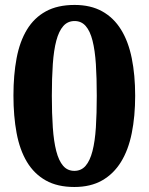

<svg xmlns="http://www.w3.org/2000/svg" viewBox="-20 -744 599 774"><path d="M524.9 -357.9Q524.9 -275.4 511.2 -207.5Q497.6 -139.6 467.8 -91.3Q438 -43 391.6 -16.6Q345.2 9.8 279.8 9.8Q211.4 9.8 164.6 -16.6Q117.7 -43 88.6 -91.3Q59.6 -139.6 46.9 -207.8Q34.2 -275.9 34.2 -358.9Q34.2 -441.9 46.9 -509.3Q59.6 -576.7 88.6 -624.5Q117.7 -672.4 164.8 -698.2Q211.9 -724.1 280.8 -724.1Q345.7 -724.1 392.1 -698.2Q438.5 -672.4 468 -624.5Q497.6 -576.7 511.2 -509Q524.9 -441.4 524.9 -357.9ZM189 -357.9Q189 -286.1 192.9 -230Q196.8 -173.8 206.8 -135Q216.8 -96.2 234.4 -75.7Q252 -55.2 279.8 -55.2Q307.6 -55.2 325.2 -75.7Q342.8 -96.2 352.8 -135Q362.8 -173.8 366.5 -230Q370.1 -286.1 370.1 -357.9Q370.1 -429.7 366.5 -485.6Q362.8 -541.5 353 -580.1Q343.3 -618.7 325.7 -638.9Q308.1 -659.2 280.8 -659.2Q252.9 -659.2 235.1 -638.9Q217.3 -618.7 207 -580.1Q196.8 -541.5 192.9 -485.6Q189 -429.7 189 -357.9Z"/></svg>

Font: Sahl Naskh
Style: Bold
Weight: 700
Designer: Pascal Zoghbi
Version: Version 1.001